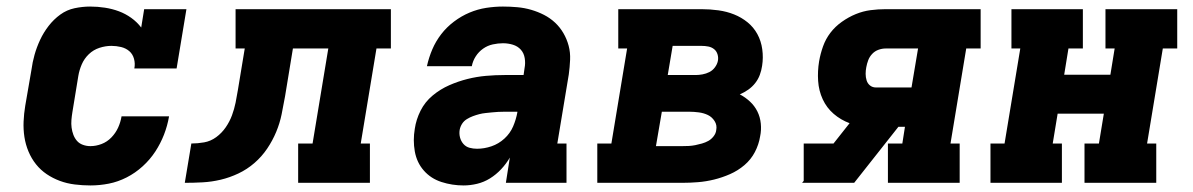

<svg xmlns="http://www.w3.org/2000/svg" viewBox="-20 -558 3640 586"><path d="M256 8Q232 8 208 5Q184 2 162.5 -6Q141 -14 122.5 -26.5Q104 -39 90 -56.5Q76 -74 67 -95.5Q58 -117 54.5 -140Q51 -163 52 -187Q53 -211 57 -235L76 -345Q79 -368 85.5 -391Q92 -414 102.5 -436.5Q113 -459 128.5 -479Q144 -499 164 -513.5Q184 -528 208 -533Q232 -538 255 -538Q278 -538 300.5 -534.5Q323 -531 343 -523.5Q363 -516 380.5 -503.5Q398 -491 411 -474L420 -530H549L519 -349H390Q393 -364 389 -378.5Q385 -393 374.5 -402Q364 -411 349.5 -414.5Q335 -418 320 -418Q302 -418 283.5 -412Q265 -406 251 -392.5Q237 -379 229.5 -361.5Q222 -344 219 -326L201 -216Q199 -204 198 -192Q197 -180 198.5 -168.5Q200 -157 204 -146.5Q208 -136 215 -128Q222 -120 233 -116Q244 -112 256 -112Q273 -112 290 -118.5Q307 -125 320 -138.5Q333 -152 340.5 -168.5Q348 -185 351 -203H496Q491 -174 480.5 -147Q470 -120 454 -95.5Q438 -71 415.5 -50.5Q393 -30 366.5 -16.5Q340 -3 312 2.5Q284 8 256 8Z M544 0 564 -120Q583 -120 603 -123.5Q623 -127 640 -139.5Q657 -152 669 -169.5Q681 -187 688 -206Q695 -225 699 -244.5Q703 -264 706 -283L727 -410H699V-530H1173V-410H1129L1081 -120H1109V0H890V-120H934L982 -410H874L850 -264Q845 -236 839.5 -209Q834 -182 823 -155.5Q812 -129 795.5 -104.5Q779 -80 756.5 -60.5Q734 -41 707.5 -28.5Q681 -16 653.5 -9.5Q626 -3 598.5 -1.5Q571 0 544 0Z M1395 8Q1360 8 1327.5 -2.5Q1295 -13 1273.5 -37.5Q1252 -62 1246 -96Q1240 -130 1246 -165Q1250 -193 1263.5 -220Q1277 -247 1300.5 -266.5Q1324 -286 1351.5 -298Q1379 -310 1407 -317Q1435 -324 1463.5 -326.5Q1492 -329 1520 -329H1578L1581 -350Q1584 -365 1581.5 -380.5Q1579 -396 1569.5 -406.5Q1560 -417 1545.5 -421.5Q1531 -426 1515 -426Q1500 -426 1484 -422.5Q1468 -419 1454.5 -409.5Q1441 -400 1432 -386Q1423 -372 1420 -356H1283Q1289 -383 1299.5 -407.5Q1310 -432 1326.5 -453.5Q1343 -475 1365.5 -492Q1388 -509 1413 -519.5Q1438 -530 1464 -534Q1490 -538 1515 -538Q1537 -538 1559 -536Q1581 -534 1601.5 -528Q1622 -522 1640.5 -512.5Q1659 -503 1674 -489Q1689 -475 1699.5 -457Q1710 -439 1715.5 -418.5Q1721 -398 1720 -375.5Q1719 -353 1716 -331L1681 -120H1709V0H1524L1536 -77Q1525 -58 1509.5 -41.5Q1494 -25 1475.5 -13.5Q1457 -2 1436 3Q1415 8 1395 8ZM1436 -104Q1458 -104 1480 -111.5Q1502 -119 1519.5 -135Q1537 -151 1546 -172Q1555 -193 1559 -215V-217H1520Q1510 -217 1500.5 -216.5Q1491 -216 1481.5 -215Q1472 -214 1462 -213Q1452 -212 1442.5 -209.5Q1433 -207 1423.5 -203.5Q1414 -200 1405 -194.5Q1396 -189 1390.5 -180.5Q1385 -172 1383 -162Q1381 -150 1384 -138.5Q1387 -127 1394.5 -118.5Q1402 -110 1413 -107Q1424 -104 1436 -104Z M1803 0V-120H1846L1894 -410H1867V-530H2121Q2147 -530 2172.5 -526.5Q2198 -523 2220.5 -514Q2243 -505 2261.5 -490Q2280 -475 2291.5 -454Q2303 -433 2306.5 -407.5Q2310 -382 2306 -357Q2304 -343 2299 -329.5Q2294 -316 2285 -304.5Q2276 -293 2264 -284.5Q2252 -276 2238 -270Q2255 -261 2269 -248Q2283 -235 2291.5 -218Q2300 -201 2302 -181Q2304 -161 2300 -142Q2296 -117 2284 -94Q2272 -71 2252 -54Q2232 -37 2208 -26.5Q2184 -16 2159.5 -10Q2135 -4 2110.5 -2Q2086 0 2062 0ZM2018 -329H2103Q2113 -329 2124 -331Q2135 -333 2145 -338Q2155 -343 2162 -352.5Q2169 -362 2171 -372Q2173 -382 2170 -392Q2167 -402 2159.5 -408Q2152 -414 2142 -416Q2132 -418 2121 -418H2033ZM1982 -112H2062Q2072 -112 2082 -112.5Q2092 -113 2102 -115Q2112 -117 2122.5 -120Q2133 -123 2142 -128Q2151 -133 2158 -142Q2165 -151 2166 -161Q2169 -176 2161 -188.5Q2153 -201 2140.5 -207Q2128 -213 2113 -215Q2098 -217 2084 -217H2000Z M2428 0 2433 -6V-120H2524L2573 -182Q2546 -192 2524.5 -210.5Q2503 -229 2491 -255Q2479 -281 2477 -311Q2475 -341 2480 -371Q2484 -394 2492 -416.5Q2500 -439 2514.5 -458Q2529 -477 2549.5 -491.5Q2570 -506 2592 -515Q2614 -524 2637 -527Q2660 -530 2683 -530H2973V-410H2929L2881 -120H2909V0H2690V-120H2734L2742 -171H2722L2587 0ZM2654 -291H2762L2782 -410H2683Q2672 -410 2661 -406Q2650 -402 2642 -393.5Q2634 -385 2630 -374.5Q2626 -364 2624 -353Q2622 -343 2622 -332.5Q2622 -322 2625 -312.5Q2628 -303 2635.5 -297Q2643 -291 2654 -291Z M3003 0V-120H3046L3094 -410H3067V-530H3285V-410H3241L3228 -330H3369L3382 -410H3354V-530H3573V-410H3529L3481 -120H3509V0H3290V-120H3334L3349 -211H3208L3193 -120H3221V0Z"/></svg>

Font: Iosevka Curly Slab HvExObl
Style: Regular
Weight: 900
Width: 7
Italic angle: -9°
Monospace: yes
Designer: Belleve Invis
Foundry: Belleve Invis
Version: Version 11.1.0; ttfautohint (v1.8.3)